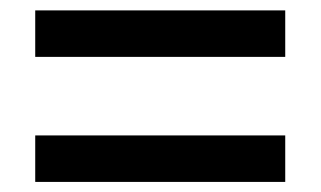

<svg xmlns="http://www.w3.org/2000/svg" viewBox="-20 -534 626 375"><path d="M48.8 -178.7V-269.5H537.1V-178.7ZM48.8 -422.9V-513.7H537.1V-422.9Z"/></svg>

Font: Cascadia Code NF
Style: Regular
Weight: 400
Monospace: yes
Designer: Aaron Bell
Foundry: Saja Typeworks
Version: Version 2404.023; ttfautohint (v1.8.4)